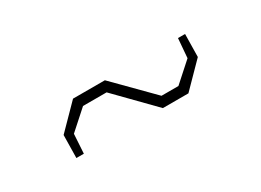

<svg xmlns="http://www.w3.org/2000/svg" viewBox="-21 -585 576 423"><g transform="rotate(-30 267.0 -373.5)"><path d="M95 -315 96 -373 154 -432H235L326 -340H369L417 -383L421 -432H439L438 -374L380 -315H315L225 -407H165L117 -364L114 -315Z"/></g></svg>

Font: Tomorrow Thin
Style: Regular
Weight: 250
Designer: Tony de Marco, Monica Rizzolli
Foundry: Just in Type
Version: Version 2.002